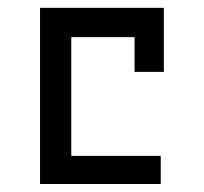

<svg xmlns="http://www.w3.org/2000/svg" viewBox="-20 -460 510 480"><path d="M316.4 -367.2H158.2V-70.3H381.8V0H80.1V-440.4H389.6V-280.3H316.4Z"/></svg>

Font: Geo
Style: Regular
Weight: 500
Version: Version 001.2